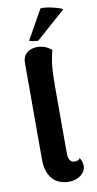

<svg xmlns="http://www.w3.org/2000/svg" viewBox="-103 -979 523 1032"><g transform="rotate(-10 158.5 -462.5)"><path d="M188 9.8Q127.9 9.8 95.9 -28.1Q64 -65.9 64 -132.8V-662.1Q64 -694.8 86.2 -713.9Q108.4 -732.9 143.1 -732.9Q187 -732.9 221.2 -703.1Q209 -657.7 205.1 -616Q201.2 -574.2 201.2 -507.8V-145Q201.2 -91.8 235.8 -91.8Q257.3 -91.8 265.1 -105Q278.8 -85 278.8 -62Q278.8 -31.2 252.2 -10.7Q225.6 9.8 188 9.8ZM106.9 -773.9 196.8 -934.1Q219.2 -937.5 263.4 -927Q307.6 -916.5 316.9 -908.2L154.8 -765.1Q117.2 -767.6 106.9 -773.9Z"/></g></svg>

Font: Arima
Style: Bold
Weight: 700
Designer: Joana Correia and Natanael Gama
Foundry: NDISCOVER
Version: Version 1.100;Glyphs 3.1.2 (3151)